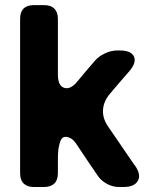

<svg xmlns="http://www.w3.org/2000/svg" viewBox="-20 -749 622 769"><path d="M518.6 -87.9Q519.5 -87.9 519.5 -87.9Q537.1 -62.5 537.1 -43.9Q537.1 -33.2 532.2 -25.4Q519.5 0 473.6 0Q467.8 0 457 0Q431.6 0 408.2 -12.7Q384.8 -25.4 371.1 -45.9Q348.6 -78.1 327.1 -110.4Q305.7 -142.6 284.2 -174.8Q278.3 -182.6 273.4 -187.5Q268.6 -192.4 262.7 -195.3Q231.4 -210.9 221.7 -183.6Q211.9 -156.2 211.9 -118.2Q211.9 -97.7 211.9 -55.7Q211.9 -28.3 198.2 -14.6Q183.6 0 156.2 0Q142.6 0 115.2 0Q88.9 0 74.2 -14.6Q60.5 -28.3 60.5 -55.7Q60.5 -261.7 60.5 -673.8Q60.5 -700.2 74.2 -714.8Q88.9 -728.5 115.2 -728.5Q128.9 -728.5 156.2 -728.5Q183.6 -728.5 197.3 -714.8Q211.9 -700.2 211.9 -673.8Q211.9 -598.6 211.9 -450.2Q211.9 -406.2 236.3 -397.5Q261.7 -388.7 289.1 -421.9Q306.6 -442.4 324.2 -463.9Q341.8 -484.4 359.4 -504.9Q375 -523.4 400.4 -535.2Q424.8 -546.9 450.2 -546.9Q453.1 -546.9 460 -546.9Q504.9 -546.9 516.6 -522.5Q527.3 -498 498 -463.9Q478.5 -441.4 459 -418.9Q439.5 -395.5 419.9 -373Q394.5 -342.8 392.6 -308.6Q390.6 -274.4 413.1 -242.2Q439.5 -203.1 465.8 -165Q492.2 -126 518.6 -87.9Z"/></svg>

Font: DeepSea
Style: Bold
Weight: 700
Designer: Stem
Version: Version 3.019;git-0a5106e0b